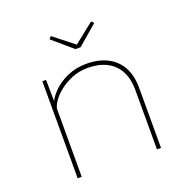

<svg xmlns="http://www.w3.org/2000/svg" viewBox="-128 -851 966 976"><g transform="rotate(-20 354.5 -363.0)"><path d="M129 0V-525H149L151 -388L140 -385Q151 -421 183.5 -455Q216 -489 264 -510.5Q312 -532 367 -532Q435 -532 482.5 -507.5Q530 -483 555 -437Q580 -391 580 -324V0H558V-321Q558 -384 534.5 -426Q511 -468 468.5 -489Q426 -510 368 -510Q321 -510 281.5 -493.5Q242 -477 212.5 -453Q183 -429 167 -404Q151 -379 151 -363V0H140Q139 0 136 0Q133 0 129 0ZM343 -621 236 -713 248 -726 365 -634H350L466 -726L478 -713L371 -621Z"/></g></svg>

Font: Lexend Exa Thin
Style: Regular
Weight: 250
Designer: Bonnie Shaver-Troup, Thomas Jockin
Foundry: Lexend
Version: Version 1.007